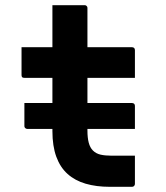

<svg xmlns="http://www.w3.org/2000/svg" viewBox="-20 -720 640 740"><path d="M74 -323H488Q494 -323 497 -320Q500 -317 500 -312Q500 -290 500 -268Q500 -246 500 -223H86Q83 -223 80 -224.5Q77 -226 75.5 -228.5Q74 -231 74 -234Q74 -257 74 -279Q74 -301 74 -323ZM63 -538H489Q494 -538 497 -535Q500 -532 500 -527Q500 -508 500 -491Q500 -474 500 -456.5Q500 -439 500 -420H74Q72 -420 69.5 -420.5Q67 -421 65.5 -422.5Q64 -424 63.5 -426Q63 -428 63 -431Q63 -450 63 -467.5Q63 -485 63 -502Q63 -519 63 -538ZM500 -120Q500 -92 500 -65Q500 -38 500 -11Q500 -7 497 -3.5Q494 0 489 0Q486 0 476.5 0Q467 0 453.5 0Q440 0 427 0Q414 0 403 0Q351 0 310 -12Q269 -24 240.5 -49.5Q212 -75 197 -116Q182 -157 182 -215Q182 -263 182 -311.5Q182 -360 182 -407.5Q182 -455 182 -503Q182 -551 182 -600Q182 -625 182 -650Q182 -675 182 -700Q213 -700 244 -700Q275 -700 306 -700Q310 -700 312 -698.5Q314 -697 315.5 -695Q317 -693 317 -689Q317 -630 317 -571Q317 -512 317 -453Q317 -394 317 -335.5Q317 -277 317 -217Q317 -189 322 -170Q327 -151 338 -140Q350 -128 367.5 -124Q385 -120 409 -120Q421 -120 433 -120Q445 -120 457 -120Q469 -120 481 -120Z"/></svg>

Font: Recursive Monospace
Style: Bold
Weight: 700
Version: Version 1.047